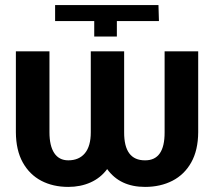

<svg xmlns="http://www.w3.org/2000/svg" viewBox="-20 -732 854 762"><path d="M354 -648.4H198.7V-711.9H608.9L610.8 -648.4H443.8V-586.9H354ZM340.3 -528.3H472.7V-207Q472.2 -95.2 555.7 -95.7Q633.8 -95.2 633.3 -207V-528.3H766.6V-207Q766.1 -135.7 739 -87.4Q711.9 -39.1 664.3 -14.6Q616.7 9.8 555.7 9.8Q456.1 9.8 405.3 -61Q379.4 -25.9 339.6 -8.1Q299.8 9.8 251 9.8Q190.4 9.8 143.8 -14.6Q97.2 -39.1 70.3 -87.4Q43.5 -135.7 43 -207V-528.3H176.3V-207Q176.3 -153.3 195.3 -124.5Q214.4 -95.7 251 -95.7Q293.5 -95.7 316.9 -123.8Q340.3 -151.9 340.3 -207Z"/></svg>

Font: Inter Tight SemiBold
Style: Regular
Weight: 600
Designer: Rasmus Andersson
Foundry: rsms
Version: Version 3.004; ttfautohint (v1.8.4.7-5d5b)